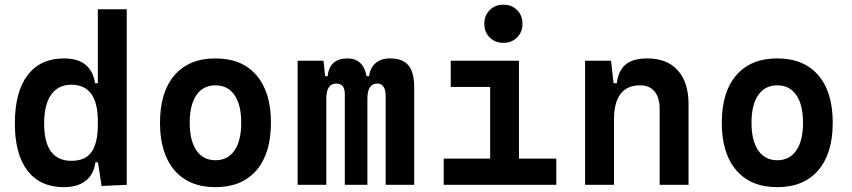

<svg xmlns="http://www.w3.org/2000/svg" viewBox="-20 -771 3556 801"><path d="M246.6 9.8Q147.9 9.8 95 -58.6Q42 -127 42 -256.3Q42 -387.7 95.2 -457.5Q148.4 -527.3 247.1 -527.3Q360.8 -527.3 376.5 -423.8H388.2V-732.4H508.8V0L403.8 4.9L388.7 -93.8H377.9Q371.6 -43.5 337.4 -16.8Q303.2 9.8 246.6 9.8ZM388.2 -251.5V-265.6Q388.2 -417.5 277.8 -417.5Q222.7 -417.5 193.4 -376Q164.1 -334.5 164.1 -256.3Q164.1 -100.1 277.8 -100.1Q335.9 -100.1 362.1 -137.2Q388.2 -174.3 388.2 -251.5Z M878.9 9.8Q768.6 9.8 708 -60.5Q647.5 -130.9 647.5 -258.8Q647.5 -387.2 708 -457.3Q768.6 -527.3 878.9 -527.3Q989.3 -527.3 1049.8 -457.3Q1110.4 -387.2 1110.4 -258.8Q1110.4 -130.9 1049.8 -60.5Q989.3 9.8 878.9 9.8ZM878.9 -102.5Q930.2 -102.5 958.3 -143.3Q986.3 -184.1 986.3 -258.8Q986.3 -334 958.3 -374.5Q930.2 -415 878.9 -415Q827.6 -415 799.6 -374.5Q771.5 -334 771.5 -258.8Q771.5 -184.1 799.6 -143.3Q827.6 -102.5 878.9 -102.5Z M1588.9 0V-368.7Q1588.9 -422.4 1554.2 -422.4Q1512.7 -422.4 1512.7 -359.4V0H1418.5V-378.4Q1418.5 -422.4 1383.3 -422.4Q1341.3 -422.4 1341.3 -359.4V0H1221.7V-517.6H1329.6L1336.4 -453.1H1346.7Q1355 -527.3 1429.2 -527.3Q1495.6 -527.3 1509.3 -453.1H1520Q1523.4 -486.3 1545.9 -506.8Q1568.4 -527.3 1606.9 -527.3Q1659.7 -527.3 1683.8 -498.5Q1708 -469.7 1708 -405.3V0Z M1831.1 0V-109.4H2024.9V-408.2H1860.4V-517.6H2145V-109.4H2300.8V0ZM2080.1 -592.3Q2045.4 -592.3 2022.9 -614.7Q2000.5 -637.2 2000.5 -671.9Q2000.5 -706.5 2022.9 -729Q2045.4 -751.5 2080.1 -751.5Q2114.7 -751.5 2137.2 -729Q2159.7 -706.5 2159.7 -671.9Q2159.7 -637.2 2137.2 -614.7Q2114.7 -592.3 2080.1 -592.3Z M2731.9 0V-317.4Q2731.9 -364.3 2710.7 -389.6Q2689.5 -415 2650.4 -415Q2541.5 -415 2541.5 -271.5V0H2420.9V-517.6H2529.3L2539.6 -423.8H2553.2Q2559.6 -476.1 2589.8 -501.7Q2620.1 -527.3 2680.7 -527.3Q2762.7 -527.3 2807.6 -477.5Q2852.5 -427.7 2852.5 -336.9V0Z M3222.7 9.8Q3112.3 9.8 3051.8 -60.5Q2991.2 -130.9 2991.2 -258.8Q2991.2 -387.2 3051.8 -457.3Q3112.3 -527.3 3222.7 -527.3Q3333 -527.3 3393.6 -457.3Q3454.1 -387.2 3454.1 -258.8Q3454.1 -130.9 3393.6 -60.5Q3333 9.8 3222.7 9.8ZM3222.7 -102.5Q3273.9 -102.5 3302 -143.3Q3330.1 -184.1 3330.1 -258.8Q3330.1 -334 3302 -374.5Q3273.9 -415 3222.7 -415Q3171.4 -415 3143.3 -374.5Q3115.2 -334 3115.2 -258.8Q3115.2 -184.1 3143.3 -143.3Q3171.4 -102.5 3222.7 -102.5Z"/></svg>

Font: CaskaydiaCove NF SemiBold
Style: Regular
Weight: 600
Designer: Aaron Bell
Foundry: Saja Typeworks
Version: Version 2111.001; VTT 6.35;Nerd Fonts 3.2.1